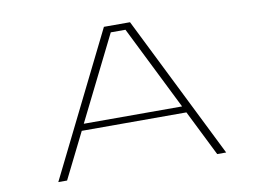

<svg xmlns="http://www.w3.org/2000/svg" viewBox="-76 -813 1251 927"><g transform="rotate(-10 550.0 -350.0)"><path d="M961.5 0H917.5L806 -224H293L181.5 0H138.5L485.5 -700H613.5ZM513.5 -668 308.5 -256H790.5L585.5 -668Z"/></g></svg>

Font: Trispace Expanded Thin
Style: Regular
Weight: 100
Width: 7
Designer: Tyler Finck
Foundry: Etcetera Type Company
Version: Version 1.210; ttfautohint (v1.8.3)